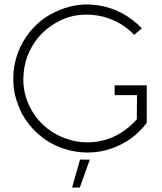

<svg xmlns="http://www.w3.org/2000/svg" viewBox="-20 -684 732 866"><path d="M531 -35Q456 4 375 4Q324 4 276 -11Q214 -29 162.5 -71Q111 -113 78 -173Q58 -214 48 -255Q40 -287 40 -329Q40 -404 72 -473Q121 -572 211 -621Q291 -664 374 -664Q390 -664 422 -660Q536 -643 620 -556L585 -527Q543 -571 487 -594.5Q431 -618 370 -618Q308 -618 256 -593.5Q204 -569 167 -531Q134 -497 113 -452.5Q92 -408 87 -358Q85 -336 85 -327Q85 -284 97.5 -244Q110 -204 133 -170Q159 -131 197 -102Q235 -73 280 -58Q324 -42 373 -42Q438 -42 495 -68.5Q552 -95 597 -146L598 -255H497V-299H642V-130Q612 -91 577 -64Q554 -47 531 -35ZM340 162H305L341 36H385Z"/></svg>

Font: Sulphur Point Light
Style: Regular
Weight: 300
Designer: Noponies / Dale Sattler
Foundry: Noponies
Version: Version 1.000; ttfautohint (v1.8)